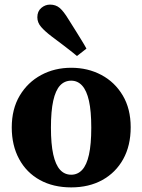

<svg xmlns="http://www.w3.org/2000/svg" viewBox="-20 -798 618 833"><path d="M289 15Q211 15 153 -17Q95 -49 63 -108Q31 -167 31 -245Q31 -325 65.5 -383Q100 -441 158.5 -472.5Q217 -504 289 -504Q361 -504 419.5 -473Q478 -442 512.5 -384Q547 -326 547 -246Q547 -166 514.5 -107.5Q482 -49 424 -17Q366 15 289 15ZM289 -40Q317 -40 336.5 -61Q356 -82 366 -127Q376 -172 376 -244Q376 -316 366 -360.5Q356 -405 336.5 -426.5Q317 -448 289 -448Q260 -448 240.5 -427Q221 -406 211 -361Q201 -316 201 -244Q201 -173 211 -128Q221 -83 240.5 -61.5Q260 -40 289 -40ZM355 -587 314 -555Q301 -566 285.5 -578Q270 -590 250.5 -605Q231 -620 204 -640Q175 -662 158.5 -681Q142 -700 142 -723Q142 -749 159 -763.5Q176 -778 197 -778Q222 -778 239 -763.5Q256 -749 276 -716Q296 -685 310 -662Q324 -639 335 -621.5Q346 -604 355 -587Z"/></svg>

Font: Source Serif 4 18pt
Style: Bold
Weight: 700
Designer: Frank Grießhammer
Foundry: Adobe Systems Incorporated
Version: Version 4.004;hotconv 1.0.116;makeotfexe 2.5.65601